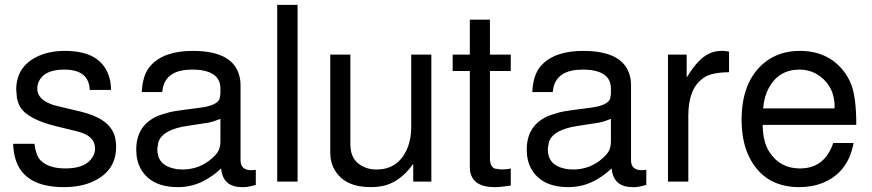

<svg xmlns="http://www.w3.org/2000/svg" viewBox="-20 -749 3595 792"><path d="M438 -377.9H350.1Q347.2 -461.9 245.1 -461.9Q163.1 -461.9 140.1 -413.1Q133.8 -399.9 133.8 -382.8Q133.8 -337.9 200.2 -315.9L231 -308.1L311 -289.1Q429.2 -261.2 452.1 -190.9Q459 -169.9 459 -143.1Q459 -46.9 369.1 -2.9Q316.9 22.9 243.2 22.9Q48.8 22.9 35.2 -139.2L34.2 -155.8H122.1Q127.9 -108.9 146 -88.9Q179.2 -54.2 250 -54.2Q334 -54.2 361.8 -101.1Q372.1 -116.2 372.1 -136.2Q372.1 -182.1 317.9 -201.2Q309.1 -204.1 298.8 -207H297.9L291 -209L212.9 -228Q94.2 -256.8 63 -308.1Q54.2 -324.2 49.8 -345.2L46.9 -378.9Q46.9 -472.2 130.9 -514.2Q180.2 -539.1 248 -539.1Q393.1 -539.1 428.2 -438Q438 -411.1 438 -377.9Z M1035.2 -48.8V14.2Q1005.9 22 988.8 22.9H987.8H978Q907.2 22.9 894 -40L892.1 -54.2Q863.8 -27.8 836.9 -12.2Q780.8 22.9 713.9 22.9Q604 22.9 561 -51.8Q542 -85.9 542 -131.8Q542 -233.9 633.8 -272L645 -275.9L679.2 -286.1Q688 -288.1 698.2 -290Q728 -294.9 801.8 -304.2Q875 -313 886.2 -341.8V-342.8V-344.2L889.2 -361.8V-383.8Q889.2 -448.2 808.1 -460Q791 -461.9 772 -461.9Q668.9 -461.9 651.9 -387.2Q649.9 -377.9 648.9 -369.1H564.9Q567.9 -440.9 601.1 -478Q655.8 -539.1 774.9 -539.1Q951.2 -539.1 970.2 -422.9Q972.2 -411.1 972.2 -396V-87.9Q972.2 -46.9 1017.1 -46.9H1019Q1024.9 -46.9 1029.8 -47.9H1030.8ZM889.2 -165V-258.8L878.9 -254.9Q862.8 -248 840.8 -243.2L754.9 -230Q648.9 -214.8 632.8 -161.1L628.9 -134.8V-133.8Q628.9 -68.8 695.8 -54.2Q711.9 -49.8 731.9 -49.8Q804.2 -49.8 856 -97.2Q869.1 -108.9 877 -120.1Q889.2 -138.2 889.2 -165Z M1207.5 -729V0H1123.5V-729Z M1759.3 0H1684.6V-73.2Q1628.4 5.9 1554.2 19Q1534.2 22.9 1509.3 22.9Q1402.3 22.9 1361.3 -46.9Q1342.3 -78.1 1342.3 -120.1V-523.9H1425.3V-152.8Q1425.3 -83 1484.4 -59.1Q1505.4 -49.8 1533.2 -49.8Q1618.2 -49.8 1656.2 -127.9Q1676.3 -169.9 1676.3 -227.1V-523.9H1759.3Z M2086.9 -523.9V-456.1H2001V-97.2Q2001 -59.1 2022.9 -53.2L2046.9 -49.8Q2071.8 -49.8 2086.9 -54.2V16.1Q2047.9 22.9 2019 22.9Q1930.2 22.9 1918.9 -43.9L1918 -60.1V-456.1H1847.2V-523.9H1918V-668H2001V-523.9Z M2646 -48.8V14.2Q2616.7 22 2599.6 22.9H2598.6H2588.9Q2518.1 22.9 2504.9 -40L2502.9 -54.2Q2474.6 -27.8 2447.8 -12.2Q2391.6 22.9 2324.7 22.9Q2214.8 22.9 2171.9 -51.8Q2152.8 -85.9 2152.8 -131.8Q2152.8 -233.9 2244.6 -272L2255.9 -275.9L2290 -286.1Q2298.8 -288.1 2309.1 -290Q2338.9 -294.9 2412.6 -304.2Q2485.8 -313 2497.1 -341.8V-342.8V-344.2L2500 -361.8V-383.8Q2500 -448.2 2418.9 -460Q2401.9 -461.9 2382.8 -461.9Q2279.8 -461.9 2262.7 -387.2Q2260.7 -377.9 2259.8 -369.1H2175.8Q2178.7 -440.9 2211.9 -478Q2266.6 -539.1 2385.7 -539.1Q2562 -539.1 2581.1 -422.9Q2583 -411.1 2583 -396V-87.9Q2583 -46.9 2627.9 -46.9H2629.9Q2635.7 -46.9 2640.6 -47.9H2641.6ZM2500 -165V-258.8L2489.7 -254.9Q2473.6 -248 2451.7 -243.2L2365.7 -230Q2259.8 -214.8 2243.7 -161.1L2239.7 -134.8V-133.8Q2239.7 -68.8 2306.6 -54.2Q2322.8 -49.8 2342.8 -49.8Q2415 -49.8 2466.8 -97.2Q2480 -108.9 2487.8 -120.1Q2500 -138.2 2500 -165Z M2735.4 -523.9H2812.5V-429.2Q2837.4 -470.2 2861.3 -495.1Q2903.3 -539.1 2955.6 -539.1H2966.3L2987.3 -536.1V-451.2Q2915.5 -450.2 2884.3 -429.2Q2882.3 -428.2 2880.4 -426.8L2878.4 -424.8Q2819.3 -381.8 2819.3 -272V0H2735.4Z M3512.2 -233.9H3126Q3127 -162.1 3153.8 -122.1Q3197.3 -54.2 3279.8 -54.2Q3381.8 -54.2 3417 -159.2H3501Q3479 -38.1 3375 4.9Q3331.1 22.9 3276.9 22.9Q3141.1 22.9 3078.1 -86.9Q3039.1 -154.8 3039.1 -254.9Q3039.1 -413.1 3132.8 -490.2Q3192.9 -539.1 3278.8 -539.1Q3394 -539.1 3459 -457Q3479 -432.1 3491.2 -400.9Q3512.2 -347.2 3512.2 -233.9ZM3127.9 -301.8H3421.9L3422.9 -308.1Q3422.9 -388.2 3364.3 -433.1Q3326.2 -461.9 3277.8 -461.9Q3192.9 -461.9 3151.9 -387.2Q3131.8 -351.1 3127.9 -301.8Z"/></svg>

Font: SolaimanLipiNormal
Style: Normal
Weight: 400
Designer: Solaiman Karim
Version: Version 1.6.1 ; ttfautohint (v1.5.65-e2d9)